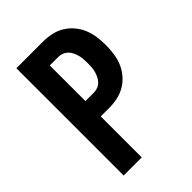

<svg xmlns="http://www.w3.org/2000/svg" viewBox="-215 -832 930 930"><g transform="rotate(-45 250.0 -367.5)"><path d="M72 0V-735H254Q283 -735 311.5 -729Q340 -723 365 -708Q390 -693 409 -670.5Q428 -648 439 -621.5Q450 -595 454 -566Q458 -537 458 -508Q458 -479 454 -450Q450 -421 439 -394.5Q428 -368 409 -345.5Q390 -323 365 -308Q340 -293 311.5 -287Q283 -281 254 -281H196V0ZM196 -386H254Q268 -386 281 -391Q294 -396 303.5 -406Q313 -416 319 -428.5Q325 -441 328.5 -454Q332 -467 333 -480.5Q334 -494 334 -508Q334 -522 333 -535.5Q332 -549 328.5 -562.5Q325 -576 319 -588.5Q313 -601 303.5 -610.5Q294 -620 281 -625Q268 -630 254 -630H196Z"/></g></svg>

Font: Iosevka Curly Extrabold
Style: Regular
Weight: 800
Monospace: yes
Designer: Belleve Invis
Foundry: Belleve Invis
Version: Version 22.1.2; ttfautohint (v1.8.4)